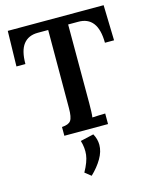

<svg xmlns="http://www.w3.org/2000/svg" viewBox="-140 -792 927 1159"><g transform="rotate(-15 323.5 -212.0)"><path d="M571 -479Q570 -645 446 -643H385V-149Q385 -122 384 -98.5Q383 -75 381 -63Q399 -64 423.5 -65Q448 -66 462 -66V0H189V-55Q231 -57 245 -77Q259 -97 259 -154L260 -642H195Q136 -642 105 -602.5Q74 -563 74 -479H18L23 -700H622L628 -479ZM286 276 248 246Q281 187 286 144.5Q291 102 277 56L360 37Q379 71 379 107Q379 149 353.5 192.5Q328 236 286 276Z"/></g></svg>

Font: Lora SemiBold
Style: Regular
Weight: 600
Designer: Olga Karpushina, Alexei Vanyashin (Cyrillic)
Foundry: Cyreal
Version: Version 3.011; ttfautohint (v1.8.4.7-5d5b)